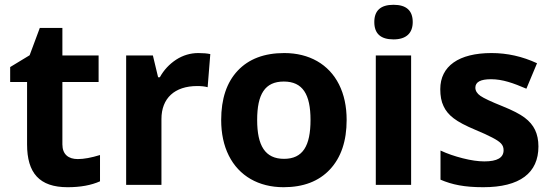

<svg xmlns="http://www.w3.org/2000/svg" viewBox="-20 -780 2330 810"><path d="M308.1 -108.9C269 -108.9 243.2 -128.4 243.2 -170.9V-434.1H396V-545.9H243.2V-662.1H147.9L105 -546.9L22.9 -497.1V-434.1H94.2V-170.9C94.2 -50.3 146 9.8 265.1 9.8C319.3 9.8 364.7 1.5 401.9 -15.1V-126C365.2 -114.7 334 -108.9 308.1 -108.9Z M816.9 -556.2C783.2 -556.2 752 -546.9 723.1 -528.3C694.3 -509.3 671.4 -484.9 654.3 -454.1H647L625 -545.9H512.2V0H661.1V-277.8C661.1 -365.7 716.8 -417 812 -417C829.1 -417 843.8 -415.5 856 -412.1L867.2 -551.8C854 -554.7 836.9 -556.2 816.9 -556.2Z M1064.9 -273.9C1064.9 -382.8 1097.7 -436 1177.2 -436C1257.3 -436 1290 -381.8 1290 -273.9C1290 -165 1257.8 -109.9 1178.2 -109.9C1098.1 -109.9 1064.9 -166 1064.9 -273.9ZM1442.4 -273.9C1442.4 -331.1 1431.6 -381.3 1410.2 -423.8C1367.2 -509.3 1284.2 -556.2 1179.2 -556.2C1094.7 -556.2 1029.3 -531.2 982.9 -481.9C936.5 -432.6 913.1 -363.3 913.1 -273.9C913.1 -216.8 923.8 -166.5 945.3 -123.5C988.3 -37.6 1071.3 9.8 1176.3 9.8C1259.8 9.8 1325.2 -15.1 1372.1 -65.4C1418.9 -115.7 1442.4 -185.1 1442.4 -273.9Z M1559.1 -687C1559.1 -638.2 1585.9 -613.8 1640.1 -613.8C1694.3 -613.8 1721.2 -640.6 1721.2 -687C1721.2 -735.4 1694.3 -759.8 1640.1 -759.8C1585.9 -759.8 1559.1 -735.4 1559.1 -687ZM1714.4 -545.9H1565.4V0H1714.4Z M2251.5 -162.1C2251.5 -189 2246.6 -212.4 2237.3 -231.9C2228 -251.5 2213.4 -268.6 2193.4 -283.7C2173.3 -298.8 2142.1 -314.9 2099.6 -332C2051.8 -351.1 2021 -365.7 2006.8 -375.5C1992.7 -385.3 1985.4 -397 1985.4 -410.2C1985.4 -434.1 2007.3 -445.8 2051.3 -445.8C2100.6 -445.8 2146 -429.2 2200.7 -405.8L2245.6 -513.2C2183.6 -542 2119.6 -556.2 2053.7 -556.2C1915.5 -556.2 1837.4 -501 1837.4 -403.8C1837.4 -375.5 1841.8 -351.6 1851.1 -332.5C1859.9 -313 1874 -295.9 1894 -280.8C1913.6 -265.6 1944.3 -249.5 1986.3 -231.9C2015.6 -219.7 2039.1 -209 2056.6 -199.7C2091.8 -181.2 2104.5 -169.4 2104.5 -146C2104.5 -114.7 2077.6 -99.1 2023.4 -99.1C1997.1 -99.1 1966.8 -103.5 1932.1 -112.3C1897.5 -121.1 1866.2 -131.8 1838.4 -145V-22C1887.2 -1 1939 9.8 2018.6 9.8C2173.3 9.8 2251.5 -50.3 2251.5 -162.1Z"/></svg>

Font: Samim
Style: Bold
Weight: 700
Foundry: DejaVu fonts team - Redesigned by Saber Rastikerdar
Version: Version 4.0.5